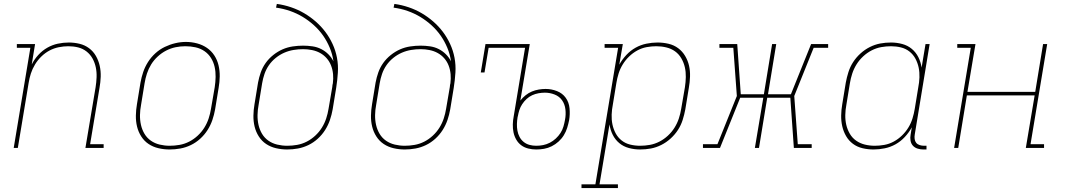

<svg xmlns="http://www.w3.org/2000/svg" viewBox="-20 -755 5440 980"><path d="M50 0 135 -511H66V-530H159L142 -426Q155 -452 175.5 -474.5Q196 -497 221.5 -511.5Q247 -526 275 -532Q303 -538 331 -538Q359 -538 386 -531.5Q413 -525 434.5 -509Q456 -493 469.5 -469.5Q483 -446 489 -419Q495 -392 494 -363.5Q493 -335 488 -307L440 -19H509V0H416L468 -310Q472 -335 473 -361Q474 -387 469 -411Q464 -435 452.5 -456Q441 -477 422 -492Q403 -507 379 -513Q355 -519 329 -519Q305 -519 280 -514Q255 -509 232.5 -497Q210 -485 191 -466.5Q172 -448 158.5 -425.5Q145 -403 137.5 -379.5Q130 -356 126 -331L71 0Z M846 8Q817 8 789 1.5Q761 -5 738.5 -20Q716 -35 701 -58.5Q686 -82 679.5 -109Q673 -136 673.5 -165Q674 -194 679 -223L697 -333Q702 -361 711 -387.5Q720 -414 735.5 -438.5Q751 -463 773 -483Q795 -503 821 -515.5Q847 -528 874.5 -534.5Q902 -541 929 -541Q958 -541 986 -533.5Q1014 -526 1036.5 -510.5Q1059 -495 1074 -472Q1089 -449 1095.5 -421.5Q1102 -394 1101.5 -365Q1101 -336 1096 -307L1078 -197Q1073 -169 1064 -142.5Q1055 -116 1039.5 -91.5Q1024 -67 1002 -47Q980 -27 954 -14.5Q928 -2 900.5 3Q873 8 846 8ZM846 -11Q871 -11 896.5 -15.5Q922 -20 945.5 -32Q969 -44 989 -62.5Q1009 -81 1023 -103.5Q1037 -126 1045 -150.5Q1053 -175 1057 -200L1076 -310Q1080 -336 1080.5 -362.5Q1081 -389 1075.5 -413.5Q1070 -438 1057 -459Q1044 -480 1023.5 -494Q1003 -508 978 -513.5Q953 -519 926 -519Q901 -519 876.5 -514Q852 -509 828.5 -497Q805 -485 785 -466.5Q765 -448 751.5 -426Q738 -404 730 -379.5Q722 -355 718 -330L700 -220Q695 -194 694.5 -168Q694 -142 699.5 -117.5Q705 -93 717.5 -72Q730 -51 750 -37Q770 -23 795 -17Q820 -11 846 -11Z M1446 8Q1417 8 1389 1.5Q1361 -5 1338.5 -20Q1316 -35 1301 -58.5Q1286 -82 1279.5 -109Q1273 -136 1273.5 -165Q1274 -194 1279 -223L1297 -333Q1302 -360 1311 -385.5Q1320 -411 1336 -433.5Q1352 -456 1374.5 -474Q1397 -492 1422 -503Q1447 -514 1474 -518Q1501 -522 1527 -522Q1551 -522 1575 -518.5Q1599 -515 1619.5 -504.5Q1640 -494 1656 -478Q1672 -462 1682 -442Q1677 -478 1663 -511.5Q1649 -545 1629 -573.5Q1609 -602 1582.5 -626Q1556 -650 1525.5 -668.5Q1495 -687 1460.5 -699Q1426 -711 1389 -716L1393 -735Q1430 -730 1465.5 -718Q1501 -706 1532.5 -687.5Q1564 -669 1591.5 -645Q1619 -621 1640.5 -592.5Q1662 -564 1677.5 -530.5Q1693 -497 1700 -460Q1707 -423 1704.5 -384Q1702 -345 1696 -307L1678 -197Q1673 -169 1664 -142.5Q1655 -116 1639.5 -91.5Q1624 -67 1602 -47Q1580 -27 1554 -14.5Q1528 -2 1500.5 3Q1473 8 1446 8ZM1446 -11Q1471 -11 1496.5 -15.5Q1522 -20 1545.5 -32Q1569 -44 1589 -62.5Q1609 -81 1623 -103.5Q1637 -126 1645 -150.5Q1653 -175 1657 -200L1676 -311L1677 -321L1679 -330Q1682 -353 1680 -376Q1678 -399 1670 -420Q1662 -441 1647.5 -457.5Q1633 -474 1614 -484.5Q1595 -495 1572.5 -499.5Q1550 -504 1527 -504Q1503 -504 1478.5 -500Q1454 -496 1431 -486Q1408 -476 1387.5 -459.5Q1367 -443 1352.5 -422Q1338 -401 1330 -377.5Q1322 -354 1318 -330L1300 -220Q1295 -194 1294.5 -168Q1294 -142 1299.5 -117.5Q1305 -93 1317.5 -72Q1330 -51 1350 -37Q1370 -23 1395 -17Q1420 -11 1446 -11Z M2046 8Q2017 8 1989 1.5Q1961 -5 1938.5 -20Q1916 -35 1901 -58.5Q1886 -82 1879.5 -109Q1873 -136 1873.5 -165Q1874 -194 1879 -223L1897 -333Q1902 -360 1911 -385.5Q1920 -411 1936 -433.5Q1952 -456 1974.5 -474Q1997 -492 2022 -503Q2047 -514 2074 -518Q2101 -522 2127 -522Q2151 -522 2175 -518.5Q2199 -515 2219.5 -504.5Q2240 -494 2256 -478Q2272 -462 2282 -442Q2277 -478 2263 -511.5Q2249 -545 2229 -573.5Q2209 -602 2182.5 -626Q2156 -650 2125.5 -668.5Q2095 -687 2060.5 -699Q2026 -711 1989 -716L1993 -735Q2030 -730 2065.5 -718Q2101 -706 2132.5 -687.5Q2164 -669 2191.5 -645Q2219 -621 2240.5 -592.5Q2262 -564 2277.5 -530.5Q2293 -497 2300 -460Q2307 -423 2304.5 -384Q2302 -345 2296 -307L2278 -197Q2273 -169 2264 -142.5Q2255 -116 2239.5 -91.5Q2224 -67 2202 -47Q2180 -27 2154 -14.5Q2128 -2 2100.5 3Q2073 8 2046 8ZM2046 -11Q2071 -11 2096.5 -15.5Q2122 -20 2145.5 -32Q2169 -44 2189 -62.5Q2209 -81 2223 -103.5Q2237 -126 2245 -150.5Q2253 -175 2257 -200L2276 -311L2277 -321L2279 -330Q2282 -353 2280 -376Q2278 -399 2270 -420Q2262 -441 2247.5 -457.5Q2233 -474 2214 -484.5Q2195 -495 2172.5 -499.5Q2150 -504 2127 -504Q2103 -504 2078.5 -500Q2054 -496 2031 -486Q2008 -476 1987.5 -459.5Q1967 -443 1952.5 -422Q1938 -401 1930 -377.5Q1922 -354 1918 -330L1900 -220Q1895 -194 1894.5 -168Q1894 -142 1899.5 -117.5Q1905 -93 1917.5 -72Q1930 -51 1950 -37Q1970 -23 1995 -17Q2020 -11 2046 -11Z M2717 8Q2696 8 2676 3Q2656 -2 2640.5 -13.5Q2625 -25 2615 -42.5Q2605 -60 2601 -79.5Q2597 -99 2597.5 -120Q2598 -141 2602 -161L2660 -511H2474L2453 -385H2434L2458 -530H2684L2636 -242Q2648 -257 2663 -269Q2678 -281 2695 -288Q2712 -295 2730 -298Q2748 -301 2765 -301Q2795 -301 2823 -290Q2851 -279 2867.5 -256Q2884 -233 2887 -202.5Q2890 -172 2885 -142Q2881 -122 2875 -102.5Q2869 -83 2858 -65Q2847 -47 2831 -32.5Q2815 -18 2796 -8.5Q2777 1 2757 4.5Q2737 8 2717 8ZM2717 -11Q2735 -11 2752.5 -14.5Q2770 -18 2786.5 -26.5Q2803 -35 2817 -48Q2831 -61 2841 -76.5Q2851 -92 2856 -109.5Q2861 -127 2864 -144Q2869 -170 2866 -196.5Q2863 -223 2849 -243Q2835 -263 2811 -272.5Q2787 -282 2761 -282Q2745 -282 2728.5 -279Q2712 -276 2696.5 -269Q2681 -262 2668 -250Q2655 -238 2645.5 -223.5Q2636 -209 2631 -193.5Q2626 -178 2623 -161L2622 -158Q2619 -140 2618.5 -122.5Q2618 -105 2621 -88Q2624 -71 2632 -56Q2640 -41 2653 -30.5Q2666 -20 2682.5 -15.5Q2699 -11 2717 -11Z M2948 205V186H3019L3135 -511H3066V-530H3159L3141 -425Q3156 -452 3177 -474.5Q3198 -497 3224 -511.5Q3250 -526 3279 -532Q3308 -538 3336 -538Q3365 -538 3392.5 -531.5Q3420 -525 3441.5 -509Q3463 -493 3477 -469.5Q3491 -446 3497 -419.5Q3503 -393 3502 -364Q3501 -335 3496 -307L3478 -197Q3473 -170 3464.5 -143Q3456 -116 3440.5 -92Q3425 -68 3403 -48Q3381 -28 3355 -15Q3329 -2 3302 3Q3275 8 3247 8Q3218 8 3190 0.5Q3162 -7 3141 -24.5Q3120 -42 3107.5 -67Q3095 -92 3091 -120L3040 186H3134V205ZM3247 -11Q3272 -11 3297 -15.5Q3322 -20 3345.5 -32Q3369 -44 3389 -62.5Q3409 -81 3423 -103.5Q3437 -126 3445 -150.5Q3453 -175 3457 -200L3476 -310Q3480 -336 3480.5 -362Q3481 -388 3475.5 -412Q3470 -436 3457.5 -457.5Q3445 -479 3425.5 -493Q3406 -507 3381 -513Q3356 -519 3330 -519Q3306 -519 3281 -514.5Q3256 -510 3233 -497.5Q3210 -485 3191 -466.5Q3172 -448 3158.5 -426Q3145 -404 3137.5 -380Q3130 -356 3126 -331L3108 -221Q3103 -196 3102 -170Q3101 -144 3106 -120Q3111 -96 3122.5 -74.5Q3134 -53 3153 -38Q3172 -23 3196.5 -17Q3221 -11 3247 -11Z M3568 0V-19H3642L3741 -265L3723 -511H3652V-530H3743L3761 -274H3879L3921 -530H3942L3900 -274H4017L4120 -530H4207V-511H4133L4034 -265L4052 -19H4123V0H4032L4014 -256H3896L3854 0H3833L3876 -256H3758L3655 0Z M4439 8Q4410 8 4382.5 1.5Q4355 -5 4333.5 -21Q4312 -37 4298.5 -60.5Q4285 -84 4279 -110.5Q4273 -137 4273.5 -166Q4274 -195 4279 -223L4297 -333Q4302 -360 4310.5 -387Q4319 -414 4334.5 -438Q4350 -462 4372 -482Q4394 -502 4420 -515Q4446 -528 4473 -533Q4500 -538 4528 -538Q4557 -538 4585 -530.5Q4613 -523 4634 -505.5Q4655 -488 4667.5 -463Q4680 -438 4684 -410L4704 -530H4725L4649 -68Q4647 -57 4648.5 -45.5Q4650 -34 4656.5 -26Q4663 -18 4674 -14.5Q4685 -11 4696 -11H4709V8H4693Q4678 8 4663.5 3.5Q4649 -1 4639.5 -11.5Q4630 -22 4627.5 -37.5Q4625 -53 4628 -68L4634 -105Q4619 -78 4598 -55.5Q4577 -33 4551 -18.5Q4525 -4 4496 2Q4467 8 4439 8ZM4445 -11Q4469 -11 4494 -15.5Q4519 -20 4542 -32.5Q4565 -45 4584 -63.5Q4603 -82 4616.5 -104Q4630 -126 4637.5 -150.5Q4645 -175 4649 -199L4667 -309Q4672 -334 4673 -360Q4674 -386 4669 -410Q4664 -434 4652.5 -455.5Q4641 -477 4622 -492Q4603 -507 4578.5 -513Q4554 -519 4528 -519Q4503 -519 4478 -514.5Q4453 -510 4429.5 -498Q4406 -486 4386 -467.5Q4366 -449 4352 -426.5Q4338 -404 4330 -379.5Q4322 -355 4318 -330L4300 -220Q4295 -194 4294.5 -168Q4294 -142 4299.5 -118Q4305 -94 4317.5 -72.5Q4330 -51 4350 -37Q4370 -23 4394.5 -17Q4419 -11 4445 -11Z M4850 0 4935 -511H4866V-530H4959L4918 -286H5264L5304 -530H5325L5240 -19H5309V0H5216L5261 -268H4915L4871 0Z"/></svg>

Font: Iosevka Slab Thin Extended
Style: Italic
Weight: 100
Width: 7
Italic angle: -9°
Monospace: yes
Designer: Belleve Invis
Foundry: Belleve Invis
Version: Version 11.1.0; ttfautohint (v1.8.3)